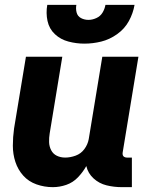

<svg xmlns="http://www.w3.org/2000/svg" viewBox="-20 -764 616 792"><path d="M198 8Q226 8 253.5 -1.5Q281 -11 301.5 -32.5Q322 -54 336 -79Q343 -49 366 -28Q389 -7 419.5 0.5Q450 8 483 8H524V-114H503Q498 -114 493 -116.5Q488 -119 486.5 -124Q485 -129 486 -135L551 -530H402L346 -190Q342 -168 328 -149Q314 -130 292 -122Q270 -114 249 -114Q230 -114 214.5 -121.5Q199 -129 191 -144.5Q183 -160 182.5 -178Q182 -196 185 -214L237 -530H87L38 -234Q33 -198 33 -163Q33 -128 43.5 -96Q54 -64 76 -39.5Q98 -15 130.5 -3.5Q163 8 198 8ZM328 -584Q363 -584 397.5 -592.5Q432 -601 463 -623Q494 -645 511.5 -677Q529 -709 535 -744H415Q412 -727 403 -712Q394 -697 377.5 -689.5Q361 -682 345 -682Q328 -682 314 -689.5Q300 -697 296 -712.5Q292 -728 295 -744H175Q169 -710 176 -677.5Q183 -645 206.5 -623Q230 -601 262.5 -592.5Q295 -584 328 -584Z"/></svg>

Font: Iosevka Sparkle Heavy
Style: Italic
Weight: 900
Italic angle: -9°
Designer: Belleve Invis
Foundry: Belleve Invis
Version: Version 4.5.0; ttfautohint (v1.8.3)